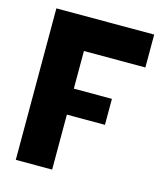

<svg xmlns="http://www.w3.org/2000/svg" viewBox="-106 -779 723 857"><g transform="rotate(15 255.0 -350.0)"><path d="M80 -254V-374H392V-254ZM48 0V-700H500V-548H216V0Z"/></g></svg>

Font: Tektur
Style: Bold
Weight: 700
Designer: Adam Jagosz
Foundry: Adam Jagosz
Version: Version 1.005;gftools[0.9.30]